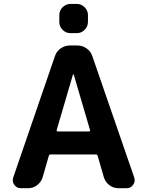

<svg xmlns="http://www.w3.org/2000/svg" viewBox="-20 -989 754 988"><path d="M271.5 -319.3Q270.5 -316.4 272.5 -314.5Q274.4 -312.5 277.3 -312.5H437.5Q440.4 -312.5 442.4 -314.5Q444.3 -316.4 443.4 -319.3L359.4 -605.5Q359.4 -606.4 357.4 -606.4Q355.5 -606.4 355.5 -605.5ZM86.9 -20.5Q65.4 -20.5 53.7 -38.1Q45.9 -48.8 45.9 -60.5Q45.9 -67.4 47.9 -75.2L262.7 -700.2Q270.5 -724.6 292 -739.7Q313.5 -754.9 338.9 -754.9H378.9Q404.3 -754.9 425.8 -739.7Q447.3 -724.6 455.1 -700.2L670.9 -75.2Q672.9 -67.4 672.9 -60.5Q672.9 -48.8 665 -38.1Q653.3 -20.5 631.8 -20.5H588.9Q563.5 -20.5 543 -36.1Q522.5 -51.8 514.6 -76.2L482.4 -187.5Q480.5 -194.3 472.7 -194.3H240.2Q233.4 -194.3 231.4 -187.5L199.2 -76.2Q191.4 -51.8 170.9 -36.1Q150.4 -20.5 125 -20.5ZM342.8 -818.4Q319.3 -818.4 302.2 -835.4Q285.2 -852.5 285.2 -876V-911.1Q285.2 -934.6 302.2 -951.7Q319.3 -968.8 342.8 -968.8H375Q398.4 -968.8 415.5 -951.7Q432.6 -934.6 432.6 -911.1V-876Q432.6 -852.5 415.5 -835.4Q398.4 -818.4 375 -818.4Z"/></svg>

Font: Gen Jyuu Gothic Bold
Style: Bold
Weight: 700
Designer: [Source Han Sans]
Ryoko NISHIZUKA  (kana & ideographs); Paul D. Hunt (Latin, Greek & Cyrillic); Wenlong ZHANG  (bopomofo
Version: Version 1.002.20150607